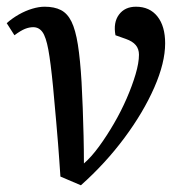

<svg xmlns="http://www.w3.org/2000/svg" viewBox="-20 -541 565 572"><path d="M221 11 160 -15Q158 -44 156.5 -65.5Q155 -87 153 -112.5Q151 -138 147.5 -178Q144 -218 138 -283Q131 -355 124 -393Q117 -431 106.5 -445.5Q96 -460 79 -460Q67 -460 54.5 -455Q42 -450 23 -436L0 -472Q17 -487 36.5 -498Q56 -509 76 -515Q96 -521 113 -521Q142 -521 161.5 -511Q181 -501 193 -476.5Q205 -452 212 -408Q219 -364 223 -296Q225 -260 226.5 -219Q228 -178 229 -136Q230 -94 230 -54Q252 -73 275 -104.5Q298 -136 319.5 -173Q341 -210 357.5 -248Q374 -286 384 -320Q394 -354 394 -378Q394 -395 384.5 -406.5Q375 -418 355 -425L324 -436Q317 -474 334.5 -497.5Q352 -521 385 -521Q426 -521 449 -492Q472 -463 472 -412Q472 -354 439.5 -280Q407 -206 350.5 -130Q294 -54 221 11Z"/></svg>

Font: Literata
Style: Italic
Weight: 400
Italic angle: -2°
Designer: Latin by Veronika Burian and Jose Scaglione. Greek by Irene Vlachou. Cyrillic by Vera Evstafieva
Foundry: TypeTogether
Version: Version 3.103;gftools[0.9.29]